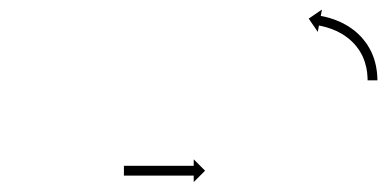

<svg xmlns="http://www.w3.org/2000/svg" viewBox="-20 -587 790 392"><path d="M730.5 -424.9C730.5 -424.3 730.5 -423.6 730.5 -423L750.5 -423C750.5 -423.7 750.5 -424.4 750.5 -425.1C750.5 -425.1 750.5 -425.1 750.5 -425.1C750.5 -425.1 750.5 -425.2 750.5 -425.2C750.5 -427.1 750.4 -429.1 750.3 -431.1C750.3 -431.1 750.3 -431.1 750.3 -431.1C750.3 -431.2 750.3 -431.2 750.3 -431.2C750.1 -434.3 749.8 -437.3 749.5 -440.4C749.5 -440.4 749.5 -440.4 749.5 -440.5C749.5 -440.6 749.5 -440.6 749.5 -440.6C749 -444.6 748.3 -448.5 747.6 -452.4C747.6 -452.4 747.6 -452.5 747.6 -452.6C747.6 -452.7 747.5 -452.8 747.5 -452.8C746.5 -457.4 745.3 -462 743.9 -466.5C743.9 -466.5 743.9 -466.6 743.9 -466.7C743.8 -466.8 743.8 -466.9 743.8 -466.9C742 -471.9 740.1 -476.8 737.9 -481.6C737.9 -481.6 737.8 -481.7 737.8 -481.8C737.7 -481.9 737.7 -482 737.7 -482C735.1 -487.1 732.3 -492 729.2 -496.8C729.2 -496.8 729.1 -496.9 729.1 -497C729 -497.1 728.9 -497.2 728.9 -497.2C725.5 -502 721.9 -506.6 718 -511C718 -511 718 -511.1 717.9 -511.2C717.8 -511.3 717.7 -511.4 717.7 -511.4C713.7 -515.6 709.4 -519.6 705 -523.4C705 -523.4 704.9 -523.5 704.8 -523.5C704.7 -523.6 704.6 -523.7 704.6 -523.7C700.2 -527.1 695.6 -530.4 690.8 -533.5C690.8 -533.5 690.7 -533.5 690.7 -533.6C690.6 -533.6 690.5 -533.7 690.5 -533.7C686 -536.4 681.4 -538.9 676.7 -541.2C676.7 -541.2 676.6 -541.3 676.5 -541.3C676.4 -541.3 676.4 -541.4 676.4 -541.4C672.1 -543.3 667.8 -545.1 663.4 -546.8C663.4 -546.8 663.3 -546.8 663.3 -546.8C663.2 -546.9 663.1 -546.9 663.1 -546.9C659.4 -548.2 655.7 -549.4 651.9 -550.6C651.9 -550.6 651.8 -550.6 651.8 -550.6C651.7 -550.6 651.7 -550.6 651.7 -550.6C648.8 -551.4 645.8 -552.2 642.9 -552.9C642.9 -552.9 642.8 -552.9 642.8 -552.9C642.8 -552.9 642.7 -552.9 642.7 -552.9C640.8 -553.3 638.9 -553.8 637 -554.1C637 -554.1 637 -554.1 637 -554.1C636.9 -554.1 636.9 -554.1 636.9 -554.1C636.2 -554.3 635.6 -554.4 634.9 -554.5L637.3 -567.5L610.3 -549L628.8 -521.9L631.2 -534.9C631.9 -534.7 632.5 -534.6 633.2 -534.5C633.2 -534.5 633.1 -534.5 633.1 -534.5C633.1 -534.5 633.1 -534.5 633.1 -534.5C634.9 -534.2 636.6 -533.8 638.4 -533.4C638.4 -533.4 638.3 -533.4 638.3 -533.4C638.3 -533.4 638.2 -533.4 638.2 -533.4C641 -532.8 643.7 -532.1 646.4 -531.3C646.4 -531.3 646.3 -531.3 646.3 -531.4C646.2 -531.4 646.2 -531.4 646.2 -531.4C649.6 -530.4 653.1 -529.2 656.5 -528C656.5 -528 656.4 -528 656.4 -528.1C656.3 -528.1 656.2 -528.1 656.2 -528.1C660.2 -526.6 664.2 -524.9 668.1 -523.2C668.1 -523.2 668 -523.2 667.9 -523.2C667.8 -523.3 667.8 -523.3 667.8 -523.3C672 -521.2 676.2 -518.9 680.3 -516.5C680.3 -516.5 680.2 -516.5 680.1 -516.6C680 -516.6 679.9 -516.7 679.9 -516.7C684.2 -513.9 688.3 -511 692.3 -507.9C692.3 -507.9 692.2 -508 692.1 -508C692 -508.1 692 -508.2 692 -508.2C695.9 -504.8 699.7 -501.2 703.3 -497.5C703.3 -497.5 703.2 -497.6 703.2 -497.7C703.1 -497.8 703 -497.8 703 -497.8C706.4 -493.9 709.6 -489.9 712.6 -485.6C712.6 -485.6 712.6 -485.7 712.5 -485.8C712.4 -485.9 712.4 -486 712.4 -486C715.1 -481.8 717.6 -477.4 719.9 -473C719.9 -473 719.8 -473.1 719.8 -473.2C719.7 -473.3 719.7 -473.4 719.7 -473.4C721.6 -469.1 723.4 -464.7 724.9 -460.3C724.9 -460.3 724.9 -460.4 724.8 -460.5C724.8 -460.6 724.8 -460.7 724.8 -460.7C726 -456.6 727.1 -452.5 728 -448.4C728 -448.4 728 -448.5 728 -448.6C728 -448.6 728 -448.7 728 -448.7C728.6 -445.2 729.2 -441.6 729.7 -438.1C729.7 -438.1 729.7 -438.1 729.6 -438.2C729.6 -438.3 729.6 -438.3 729.6 -438.3C729.9 -435.6 730.2 -432.8 730.3 -430C730.3 -430 730.3 -430.1 730.3 -430.1C730.3 -430.2 730.3 -430.2 730.3 -430.2C730.4 -428.4 730.5 -426.6 730.5 -424.8C730.5 -424.8 730.5 -424.8 730.5 -424.9C730.5 -424.9 730.5 -424.9 730.5 -424.9ZM234.6 -248.5C234.1 -248.5 233.5 -248.5 233 -248.5V-228.5C233.5 -228.5 234.1 -228.5 234.6 -228.5C236.1 -228.5 237.6 -228.5 239.1 -228.5C241.5 -228.5 243.8 -228.5 246.2 -228.5C249.2 -228.5 252.2 -228.5 255.3 -228.5C258.9 -228.5 262.5 -228.5 266.1 -228.5C270.1 -228.5 274.1 -228.5 278.1 -228.5C282.4 -228.5 286.7 -228.5 291 -228.5C295.4 -228.5 299.8 -228.5 304.3 -228.5C308.7 -228.5 313.1 -228.5 317.5 -228.5C321.8 -228.5 326.1 -228.5 330.4 -228.5C334.4 -228.5 338.4 -228.5 342.4 -228.5C346 -228.5 349.6 -228.5 353.2 -228.5C356.3 -228.5 359.3 -228.5 362.3 -228.5C364.7 -228.5 367 -228.5 369.4 -228.5C370.9 -228.5 372.4 -228.5 373.9 -228.5C374.4 -228.5 375 -228.5 375.5 -228.5V-215.3L398.7 -238.5L375.5 -261.7V-248.5C375 -248.5 374.4 -248.5 373.9 -248.5C372.4 -248.5 370.9 -248.5 369.4 -248.5C367 -248.5 364.7 -248.5 362.3 -248.5C359.3 -248.5 356.3 -248.5 353.2 -248.5C349.6 -248.5 346 -248.5 342.4 -248.5C338.4 -248.5 334.4 -248.5 330.4 -248.5C326.1 -248.5 321.8 -248.5 317.5 -248.5C313.1 -248.5 308.7 -248.5 304.3 -248.5C299.8 -248.5 295.4 -248.5 291 -248.5C286.7 -248.5 282.4 -248.5 278.1 -248.5C274.1 -248.5 270.1 -248.5 266.1 -248.5C262.5 -248.5 258.9 -248.5 255.3 -248.5C252.2 -248.5 249.2 -248.5 246.2 -248.5C243.8 -248.5 241.5 -248.5 239.1 -248.5C237.6 -248.5 236.1 -248.5 234.6 -248.5Z"/></svg>

Font: FRB American Cursive Just Arrows Extralight
Style: Italic
Weight: 200
Italic angle: -25°
Version: Version 2.0;Modular Font Editor K font №1